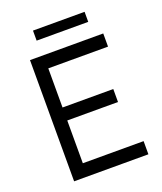

<svg xmlns="http://www.w3.org/2000/svg" viewBox="-153 -943 881 1042"><g transform="rotate(-20 287.5 -422.5)"><path d="M93 -700H516V-624H171V-398H464V-323H171V-76H522V0H93ZM163 -845H461V-787H163Z"/></g></svg>

Font: Lexend HM
Style: Regular
Weight: 400
Designer: Bonnie Shaver-Troup, Thomas Jockin, Octavio Pardo
Foundry: Lexend
Version: Version 1.091